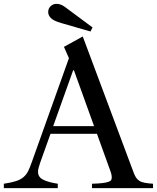

<svg xmlns="http://www.w3.org/2000/svg" viewBox="-44 -980 817 1000"><path d="M461 -283 527 -100C531.7 -88 534.7 -78.8 536 -72.5C537.3 -66.2 538 -60.7 538 -56C538 -50.7 537 -46.2 535 -42.5C533 -38.8 528.3 -35.7 521 -33C513.7 -30.3 503.2 -28.2 489.5 -26.5C475.8 -24.8 457.7 -23.7 435 -23V0H753V-23C735.7 -24.3 721.3 -26 710 -28C698.7 -30 689.3 -33.3 682 -38C674.7 -42.7 668.7 -48.7 664 -56C659.3 -63.3 655 -72.7 651 -84L387 -790L289 -736L315 -677L121 -134C115 -116.7 109 -101.8 103 -89.5C97 -77.2 89 -66.7 79 -58C69 -49.3 56 -42.3 40 -37C24 -31.7 2.7 -27 -24 -23V0H257V-23C223 -28.3 197.3 -35.5 180 -44.5C162.7 -53.5 154 -67 154 -85C154 -95.7 157.7 -111.3 165 -132L219 -283ZM337 -614H341L446 -323H233ZM427 -816 438 -837 294 -944C279.3 -954.7 264.7 -960 250 -960C238.7 -960 228.7 -956 220 -948C211.3 -940 207 -929.7 207 -917C207 -905.7 211.8 -895.2 221.5 -885.5C231.2 -875.8 249 -867.3 275 -860Z"/></svg>

Font: Libre Caslon Text
Style: Regular
Weight: 400
Designer: Pablo Impallari, Rodrigo Fuenzalida
Foundry: Pablo Impallari, Rodrigo Fuenzalida
Version: Version 1.000; ttfautohint (v0.93) -l 8 -r 50 -G 200 -x 14 -